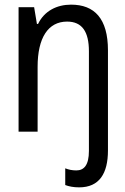

<svg xmlns="http://www.w3.org/2000/svg" viewBox="-20 -567 540 827"><path d="M60 0H142V-279C142 -404 187 -474 269 -474C334 -474 363 -430 363 -346V83C363 144 342 167 309 167C291 167 276 164 261 158V230C277 236 296 240 321 240C408 240 445 180 445 81V-350C445 -487 387 -547 286 -547C225 -547 171 -520 144 -464H139L127 -536H60Z"/></svg>

Font: Noto Sans Mono ExtraCondensed
Style: Regular
Weight: 400
Width: 2
Designer: Monotype Design Team
Foundry: Monotype Imaging Inc.
Version: Version 2.014